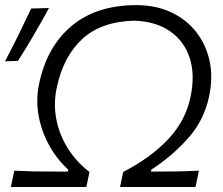

<svg xmlns="http://www.w3.org/2000/svg" viewBox="-30 -746 888 766"><path d="M13.5 0 27 -65Q66 -63 104 -62.2Q142 -61.5 199.5 -61.5H240.5L242.5 -69Q197 -110.5 166 -166.5Q135 -222.5 123.8 -286.2Q112.5 -350 126.5 -414Q157.5 -560.5 256.2 -643Q355 -725.5 514 -725.5Q591.5 -725.5 652.2 -697.2Q713 -669 752.5 -618.8Q792 -568.5 806.2 -502.5Q820.5 -436.5 804 -360.5Q784 -265.5 719.8 -193.8Q655.5 -122 574 -69.5L572 -61.5H590Q647.5 -61.5 685.8 -62.2Q724 -63 763.5 -65L750 0H449L461.5 -60Q572.5 -117.5 641.2 -190.8Q710 -264 730 -358.5Q749 -448 726.5 -515.8Q704 -583.5 647 -622.2Q590 -661 505.5 -663.5Q373.5 -660 298 -590.2Q222.5 -520.5 196.5 -396.5Q182.5 -331 195 -268.8Q207.5 -206.5 241.5 -152.8Q275.5 -99 327 -60L314.5 0ZM-10 -501.5Q18 -554.5 43.8 -607Q69.5 -659.5 94.5 -712L165.5 -714Q136 -660 105.2 -607Q74.5 -554 41.5 -503Z"/></svg>

Font: Commissioner Flair Light
Style: Italic
Weight: 300
Italic angle: -12°
Designer: Kostas Bartsokas
Foundry: Kostas Bartsokas
Version: Version 1.000; ttfautohint (v1.8.3)